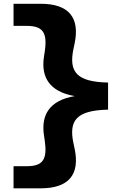

<svg xmlns="http://www.w3.org/2000/svg" viewBox="-20 -822 660 1042"><path d="M53.5 200H201C354 200 414.5 124.5 385 -15L378.5 -45.5C352 -170.5 397.5 -223 566.5 -227V-374C397.5 -377.5 352.5 -430.5 378.5 -555.5L385 -586.5C414 -726 354 -801.5 201 -801.5H53.5V-681.5H125C213.5 -681.5 238.5 -644.5 222.5 -540L218.5 -513.5C202 -404 247.5 -324.5 385.5 -300.5C247.5 -277 202.5 -197.5 218.5 -88.5L222.5 -61.5C238 43 213.5 80 125 80H53.5Z"/></svg>

Font: Monaspace Argon ExtraBold
Style: Bold
Weight: 800
Designer: Riley Cran & the Lettermatic Team
Foundry: Lettermatic
Version: Version 1.000 (Monaspace Argon)